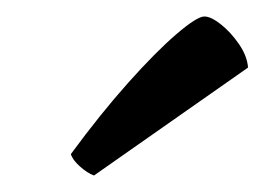

<svg xmlns="http://www.w3.org/2000/svg" viewBox="-20 -778 321 233"><path d="M94 -565Q86 -568 77 -576Q68 -584 66 -591Q102 -640 135.5 -677.5Q169 -715 194 -736.5Q219 -758 228 -758Q236 -758 248 -748.5Q260 -739 270 -724.5Q280 -710 281 -696Z"/></svg>

Font: Texturina 12pt Medium
Style: Italic
Weight: 500
Italic angle: -11°
Designer: Guillermo Torres Carreño
Foundry: Omnibus-Type
Version: Version 1.002